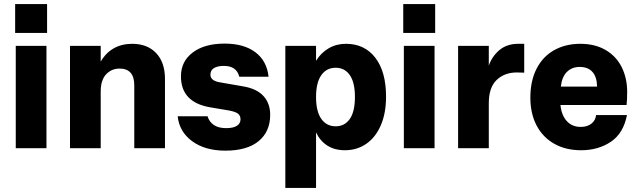

<svg xmlns="http://www.w3.org/2000/svg" viewBox="-20 -724 3114 938"><path d="M54 -563V-704H210V-563ZM57 -500H207V0H57Z M786 -338V0H636V-307Q636 -389 564 -389Q525 -389 498.5 -361Q472 -333 472 -277V0H322V-500H472V-423Q497 -466 536 -488Q575 -510 626 -510Q700 -510 743 -464.5Q786 -419 786 -338Z M848 -156H994Q1002 -129 1024.5 -113.5Q1047 -98 1085 -98Q1120 -98 1137.5 -109.5Q1155 -121 1155 -141Q1155 -159 1143 -168.5Q1131 -178 1100 -184L1005 -200Q864 -225 864 -351Q864 -424 921.5 -467.5Q979 -511 1077 -511Q1172 -511 1228 -468.5Q1284 -426 1292 -349H1149Q1136 -402 1074 -402Q1043 -402 1025.5 -391.5Q1008 -381 1008 -359Q1008 -328 1059 -321L1168 -302Q1234 -291 1267 -255Q1300 -219 1300 -163Q1300 -81 1243.5 -34.5Q1187 12 1081 12Q982 12 919 -34Q856 -80 848 -156Z M1866 -252Q1866 -171 1840.5 -112Q1815 -53 1769.5 -21.5Q1724 10 1665 10Q1615 10 1579.5 -12.5Q1544 -35 1524 -77V194H1374V-500H1524V-427Q1548 -466 1585.5 -488Q1623 -510 1670 -510Q1761 -510 1813.5 -442Q1866 -374 1866 -252ZM1714 -250Q1714 -321 1689 -357Q1664 -393 1620 -393Q1575 -393 1549.5 -356.5Q1524 -320 1524 -250Q1524 -180 1549.5 -143.5Q1575 -107 1620 -107Q1664 -107 1689 -143Q1714 -179 1714 -250Z M1950 -563V-704H2106V-563ZM1953 -500H2103V0H1953Z M2218 0V-500H2368V-403Q2383 -448 2419.5 -479Q2456 -510 2512 -510H2541V-369Q2526 -370 2505 -370Q2445 -370 2406.5 -333.5Q2368 -297 2368 -220V0Z M2892 -162H3043Q3026 -73 2964.5 -31.5Q2903 10 2819 10Q2744 10 2688 -21.5Q2632 -53 2601.5 -111Q2571 -169 2571 -247Q2571 -329 2601.5 -388.5Q2632 -448 2687.5 -479Q2743 -510 2815 -510Q2887 -510 2939 -479.5Q2991 -449 3017.5 -395.5Q3044 -342 3044 -275Q3044 -235 3041 -211H2718Q2723 -161 2749 -132.5Q2775 -104 2817 -104Q2850 -104 2870 -120.5Q2890 -137 2892 -162ZM2720 -301H2897Q2896 -349 2874 -373Q2852 -397 2812 -397Q2774 -397 2749.5 -372.5Q2725 -348 2720 -301Z"/></svg>

Font: CBA Beacon Sans Extra Bold
Style: Regular
Weight: 800
Designer: Wei Huang
Foundry: Wei Huang
Version: Version 1.002